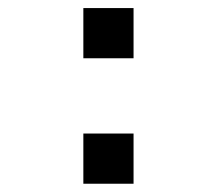

<svg xmlns="http://www.w3.org/2000/svg" viewBox="-20 -520 540 478"><path d="M187.5 -187.5Q187.5 -187.5 187.5 -62.5H312.5Q312.5 -62.5 312.5 -187.5ZM187.5 -500Q187.5 -500 187.5 -375H312.5Q312.5 -375 312.5 -500Z"/></svg>

Font: Unifont
Style: Medium
Weight: 500
Version: Version 9.0.06